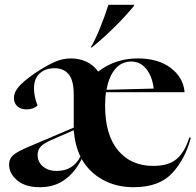

<svg xmlns="http://www.w3.org/2000/svg" viewBox="-20 -767 820 802"><path d="M321 -103Q295 -49 251.5 -17Q208 15 146 15Q86 15 52 -13.5Q18 -42 18 -80Q18 -102 32.5 -116.5Q47 -131 88 -149L288 -234V-372Q288 -431 267 -456.5Q246 -482 208 -482Q170 -482 146 -460.5Q122 -439 122 -398Q122 -364 137 -326Q118 -310 91 -310Q67 -310 52.5 -323Q38 -336 38 -358Q38 -381 58 -404.5Q78 -428 127 -462Q177 -495 210 -509Q243 -523 276 -523Q312 -523 341.5 -509Q371 -495 390 -468Q462 -523 555 -523Q641 -523 693.5 -483Q746 -443 751 -382H423Q419 -359 419 -326Q419 -204 473 -139Q527 -74 620 -74Q684 -74 718 -103Q752 -132 771 -193L777 -191Q753 -101 698.5 -43Q644 15 538 15Q466 15 409.5 -16Q353 -47 321 -103ZM217 -53Q285 -53 316 -113Q293 -160 288 -223L194 -182Q162 -168 149.5 -154Q137 -140 137 -120Q137 -91 159 -72Q181 -53 217 -53ZM622 -397Q616 -448 591 -479Q566 -510 528 -510Q488 -510 461.5 -479Q435 -448 425 -392ZM433 -747H540V-743Q506 -701 459.5 -655Q413 -609 364 -569H359Q376 -597 396 -645.5Q416 -694 433 -747Z"/></svg>

Font: Nyght Serif Medium
Style: Regular
Weight: 500
Designer: Maksym Kobuzan
Version: Version 0.410